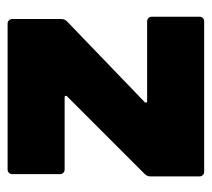

<svg xmlns="http://www.w3.org/2000/svg" viewBox="-46 -511 557 505"><g transform="rotate(-90 232.5 -258.5)"><path d="M33 0Q28 0 24.5 -3.5Q21 -7 21 -12V-141Q21 -150 27 -156L232 -361Q233 -362 233 -364Q233 -364 232.5 -365.5Q232 -367 229 -367H39Q34 -367 30.5 -370.5Q27 -374 27 -379V-505Q27 -510 30.5 -513.5Q34 -517 39 -517H423Q428 -517 431.5 -513.5Q435 -510 435 -505V-376Q435 -367 429 -361L216 -156Q215 -155 215 -153Q215 -153 215.5 -151.5Q216 -150 219 -150H429Q434 -150 437.5 -146.5Q441 -143 441 -138V-12Q441 -7 437.5 -3.5Q434 0 429 0Z"/></g></svg>

Font: LinhAnh ExtBd
Style: Regular
Weight: 800
Designer: Jeremy Tribby
Foundry: Tribby Type
Version: Version 1.408